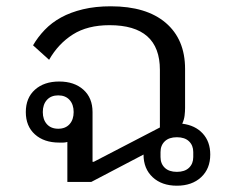

<svg xmlns="http://www.w3.org/2000/svg" viewBox="-20 -578 741 610"><path d="M542 12Q494 12 465 -15Q436 -42 436 -87L270 0H194V-127Q187 -125 181 -125Q175 -125 168 -125Q120 -125 91 -151Q62 -177 62 -222Q62 -267 91 -293Q120 -319 168 -319Q216 -319 245 -293Q274 -267 274 -222V-64H278L488 -173V-356Q488 -498 328 -498Q258 -498 211.5 -468.5Q165 -439 136 -388L85 -434Q100 -460 122 -483Q144 -506 174 -522.5Q204 -539 243.5 -548.5Q283 -558 332 -558Q445 -558 506.5 -505.5Q568 -453 568 -359V-235Q568 -224 566.5 -211Q565 -198 559 -185Q600 -180 624 -154Q648 -128 648 -87Q648 -42 619 -15Q590 12 542 12ZM542 -32Q567 -32 580.5 -45Q594 -58 594 -79V-95Q594 -116 580.5 -129Q567 -142 542 -142Q517 -142 503.5 -129Q490 -116 490 -95V-79Q490 -58 503.5 -45Q517 -32 542 -32ZM165 -169Q188 -169 201 -183.5Q214 -198 214 -222Q214 -246 201 -260.5Q188 -275 165 -275Q142 -275 129 -260.5Q116 -246 116 -222Q116 -198 129 -183.5Q142 -169 165 -169Z"/></svg>

Font: IBM Plex Sans Thai Looped
Style: Regular
Weight: 400
Designer: Mike Abbink, Paul van der Laan, Pieter van Rosmalen, Ben Mitchell, Mark Frömberg
Foundry: Bold Monday
Version: Version 1.1